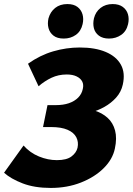

<svg xmlns="http://www.w3.org/2000/svg" viewBox="-33 -909 654 946"><path d="M217 17Q137 17 78.5 -5.5Q20 -28 -13 -58L83 -192Q115 -156 159 -138Q203 -120 247 -120Q295 -120 319 -138Q343 -156 349 -181Q355 -209 343 -232.5Q331 -256 300 -269.5Q269 -283 219 -283H179L201 -391H241Q279 -391 306.5 -400.5Q334 -410 352 -428Q370 -446 375 -471Q380 -492 372 -507.5Q364 -523 344.5 -532.5Q325 -542 296 -542Q255 -542 221 -526Q187 -510 157 -484L105 -595Q164 -637 229 -656Q294 -675 360 -675Q436 -675 488 -653Q540 -631 562.5 -590.5Q585 -550 572 -492Q564 -456 539.5 -428.5Q515 -401 481 -382Q447 -363 410.5 -354Q374 -345 342 -345L350 -376Q394 -376 432 -364.5Q470 -353 497 -328.5Q524 -304 534 -266Q544 -228 533 -177Q522 -124 477.5 -80Q433 -36 365.5 -9.5Q298 17 217 17ZM281 -719Q249 -719 230.5 -733.5Q212 -748 206 -770.5Q200 -793 206 -819Q215 -851 239 -870Q263 -889 299 -889Q330 -889 348.5 -875Q367 -861 373.5 -838.5Q380 -816 374 -790Q366 -755 340.5 -737Q315 -719 281 -719ZM504 -719Q473 -719 454 -733.5Q435 -748 429.5 -770.5Q424 -793 430 -819Q438 -851 462.5 -870Q487 -889 522 -889Q553 -889 572 -875Q591 -861 597.5 -838.5Q604 -816 598 -790Q590 -755 564 -737Q538 -719 504 -719Z"/></svg>

Font: Ysabeau Black
Style: Italic
Weight: 900
Italic angle: -12°
Version: Version 2.000;gftools[0.9.27.dev2+g8671c4b]